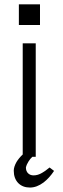

<svg xmlns="http://www.w3.org/2000/svg" viewBox="-20 -717 290 879"><path d="M143.6 1V-518.6H84V-9.8Q66.4 6.8 55.7 24.4Q43 46.9 43 64.5Q43 99.6 63.5 121.1Q84 141.6 117.2 141.6Q148.4 141.6 179.7 118.2Q206.1 97.7 227.5 65.4L207 49.8Q185.5 67.4 172.9 74.2Q153.3 85.9 133.8 85.9Q119.1 85.9 109.4 77.1Q98.6 67.4 98.6 49.8Q101.6 36.1 110.4 22.5Q118.2 9.8 127.9 1ZM66.4 -697.3V-602.5H163.1V-697.3Z"/></svg>

Font: Dotum
Style: Regular
Weight: 400
Version: Version 2.21